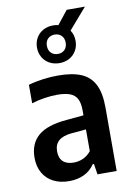

<svg xmlns="http://www.w3.org/2000/svg" viewBox="-97 -950 701 1021"><g transform="rotate(-10 253.0 -440.0)"><path d="M450 -342V0H346.5L337.5 -57.5H331Q308.5 -24 273 -7.2Q237.5 9.5 193 9.5Q144 9.5 107.8 -9.2Q71.5 -28 51.8 -62.8Q32 -97.5 32 -144.5Q32 -221 81 -263Q130 -305 236.5 -313.5L327.5 -322V-348.5Q327.5 -389 315.2 -411.8Q303 -434.5 277 -444.2Q251 -454 207.5 -454Q176.5 -454 140.2 -448.5Q104 -443 70 -432.5V-532Q104 -542.5 147 -548.2Q190 -554 229.5 -554Q306.5 -554 354.8 -533.8Q403 -513.5 426.5 -467.2Q450 -421 450 -342ZM327.5 -128.5V-246L249 -239Q201 -234.5 178.5 -214.2Q156 -194 156 -157.5Q156 -121 176 -102.2Q196 -83.5 233.5 -83.5Q259.5 -83.5 284 -94.2Q308.5 -105 327.5 -128.5ZM338 -777.5Q355 -753 355 -719.5Q355 -690 341.5 -666.8Q328 -643.5 304.2 -630.5Q280.5 -617.5 251 -617.5Q221 -617.5 197.2 -630.5Q173.5 -643.5 160 -666.8Q146.5 -690 146.5 -719.5Q146.5 -748.5 160 -771.8Q173.5 -795 197.2 -808Q221 -821 251 -821Q267 -821 279.5 -817.5L337 -890H435.5ZM301.5 -719.5Q301.5 -743 287.5 -757.2Q273.5 -771.5 251 -771.5Q228 -771.5 214 -757.5Q200 -743.5 200 -719.5Q200 -695.5 214 -681.2Q228 -667 251 -667Q273.5 -667 287.5 -681.2Q301.5 -695.5 301.5 -719.5Z"/></g></svg>

Font: Encode Sans Semi Condensed SmBd
Style: Regular
Weight: 600
Width: 4
Designer: Multiple Designers
Foundry: Impallari Type
Version: Version 2.000